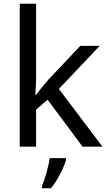

<svg xmlns="http://www.w3.org/2000/svg" viewBox="-20 -780 574 1021"><path d="M172 -363V-760H85V0H172V-197L233 -250L419 0H525L293 -307L510 -536H407L236 -355C218 -335 184 -292 172 -276H168C169 -301 172 -342 172 -363ZM331 70V61H244C239 104 218 176 203 209V221H251C287 178 322 106 331 70Z"/></svg>

Font: Noto Sans Mro
Style: Regular
Weight: 400
Designer: Monotype Design Team
Foundry: Monotype Imaging Inc.
Version: Version 2.001